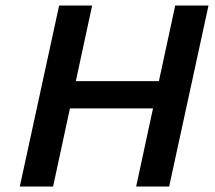

<svg xmlns="http://www.w3.org/2000/svg" viewBox="-20 -678 780 698"><path d="M475 0 617 -658H738L595 0ZM52 0 195 -658H315L173 0ZM150 -284 172 -383H641L620 -284Z"/></svg>

Font: Ysabeau Office
Style: Bold Italic
Weight: 700
Italic angle: -12°
Designer: Christian Thalmann (Catharsis Fonts)
Version: Version 2.001;gftools[0.9.30]; featfreeze: tnum,lnum,ss02